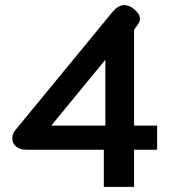

<svg xmlns="http://www.w3.org/2000/svg" viewBox="-20 -729 668 749"><path d="M385 -145H81Q57 -145 42.5 -157.5Q28 -170 28 -189Q28 -209 42 -224L421 -685Q442 -709 465 -709Q483 -709 500 -696Q526 -675 526 -656Q526 -644 516 -631L503 -613V-239H593V-145H503V0H385ZM391 -239V-496L180 -239Z"/></svg>

Font: Niramit SemiBold
Style: Regular
Weight: 600
Designer: Katatrad Aksorn Co.,Ltd.
Foundry: Cadson Demak Co.,Ltd.
Version: Version 1.001; ttfautohint (v1.6)